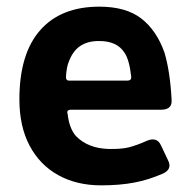

<svg xmlns="http://www.w3.org/2000/svg" viewBox="-20 -542 578 577"><path d="M374.3 -311.7Q368.7 -362.3 354.3 -383.3Q331.7 -419.3 276.7 -418.7Q242.7 -418.7 220.2 -403.2Q197.7 -387.7 185.7 -353.7Q180.3 -340.3 178.3 -312.7Q177.3 -299.7 188 -299.7H362.3Q375.7 -299.7 374.3 -311.7ZM183.3 -199.3Q188 -156.7 208 -133.3Q244.7 -95.7 307.7 -94.3Q344.7 -93.7 366.3 -99Q390.3 -105 421.7 -119Q452 -131.7 464 -104.7L485 -60.3Q499 -33.3 468.3 -19.7Q423.7 -0.7 383.3 6.7Q340.3 15 283.7 15Q210.3 15 155 -15.7Q99.7 -46.3 69 -104.2Q38.3 -162 38.3 -243.3Q38.3 -380.3 100.7 -451.2Q163 -522 278.7 -522Q358 -522 404.2 -486.7Q450.3 -451.3 474.3 -384Q491.3 -326.3 495.7 -242.3Q498 -213 466 -212.3H193.3Q178.7 -212 183.3 -199.3Z"/></svg>

Font: Vivano Light
Style: Regular
Weight: 300
Designer: Joe Prince, Josias Burgherr
Version: Version 2.064;September 19, 2022;FontCreator 14.0.0.2877 64-